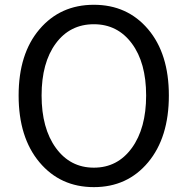

<svg xmlns="http://www.w3.org/2000/svg" viewBox="-20 -767 781 800"><path d="M57.6 -369.1Q57.6 -543 144.5 -645Q231.4 -747.1 371.1 -747.1Q510.7 -747.1 597.2 -645Q683.6 -543 683.6 -369.1Q683.6 -194.3 597.2 -90.8Q510.7 12.7 371.1 12.7Q231.4 12.7 144.5 -90.8Q57.6 -194.3 57.6 -369.1ZM371.1 -666Q271.5 -666 212.4 -585.9Q153.3 -505.9 153.3 -369.1Q153.3 -232.4 212.9 -150.4Q272.5 -68.4 371.1 -68.4Q469.7 -68.4 529.3 -150.4Q588.9 -232.4 588.9 -369.1Q588.9 -505.9 529.3 -585.9Q469.7 -666 371.1 -666Z"/></svg>

Font: Nasu
Style: Regular
Weight: 400
Designer: Ryoko NISHIZUKA (kana &amp; ideographs); Paul D. Hunt (Latin, Greek &amp; Cyrillic); Wenlong ZHANG (bopomofo); Sandoll C
Version: Version 2014.1215